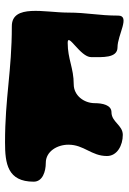

<svg xmlns="http://www.w3.org/2000/svg" viewBox="106 -656 511 763"><g transform="rotate(90 361.5 -274.5)"><path d="M30 -288C30 -199 -5 -66 84 -66C264 -66 366 -39 546 -39C630 -39 702 -49 702 -153C702 -188 662 -201 627 -201C582 -201 555 -246 555 -291C555 -353 600 -382 600 -444C600 -485 557 -507 516 -507C477 -507 465 -462 426 -462C397 -462 390 -425 390 -396C390 -352 359 -312 315 -312C250 -312 215 -288 150 -288C107 -288 207 -338 207 -381C207 -425 212 -486 168 -486C119 -486 42 -538 42 -489C42 -410 30 -367 30 -288Z"/></g></svg>

Font: Camosport
Style: Regular
Weight: 400
Version: Version 001.000